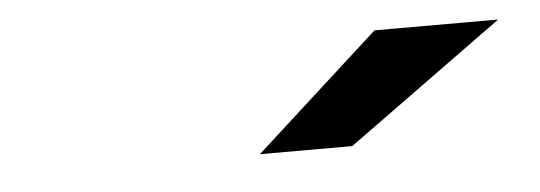

<svg xmlns="http://www.w3.org/2000/svg" viewBox="-26 -792 653 232"><g transform="rotate(-5 300.0 -675.5)"><path d="M282 -607 433 -744H583L394 -607Z"/></g></svg>

Font: MOST Montserrat SemiBold
Style: Italic
Weight: 600
Italic angle: -11.3°
Designer: Julieta Ulanovsky
Foundry: Julieta Ulanovsky
Version: Version 8.000;March 11, 2024;FontCreator 15.0.0.2926 64-bit